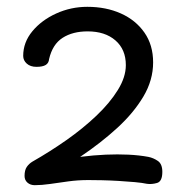

<svg xmlns="http://www.w3.org/2000/svg" viewBox="-20 -928 556 563"><path d="M48 -764Q48 -804 75 -836.5Q102 -869 145 -888.5Q188 -908 236 -908Q291 -908 334.5 -888.5Q378 -869 403.5 -832.5Q429 -796 429 -745Q429 -693 400.5 -645Q372 -597 324 -553Q276 -509 215 -468Q255 -473 290 -474.5Q325 -476 356.5 -474.5Q388 -473 415 -468Q430 -465 443 -456Q456 -447 456 -424Q456 -396 440.5 -391.5Q425 -387 411 -389Q397 -392 375 -394Q353 -396 327.5 -397.5Q302 -399 279 -399.5Q256 -400 239 -400Q208 -400 179.5 -396Q151 -392 126.5 -388.5Q102 -385 82 -385Q69 -385 60.5 -392.5Q52 -400 52 -412Q52 -429 58.5 -438.5Q65 -448 75 -454Q126 -483 174.5 -517Q223 -551 262.5 -588.5Q302 -626 325.5 -664Q349 -702 349 -737Q349 -783 318.5 -809.5Q288 -836 237 -836Q193 -836 163.5 -817Q134 -798 124 -755Q123 -743 114 -737.5Q105 -732 87 -732Q69 -732 58.5 -741.5Q48 -751 48 -764Z"/></svg>

Font: Playpen Sans Deva
Style: Regular
Weight: 400
Designer: Pooja Saxena, Gunjan Panchal, Laura Meseguer, Veronika Burian, José Scaglione
Foundry: TypeTogether
Version: Version 2.000